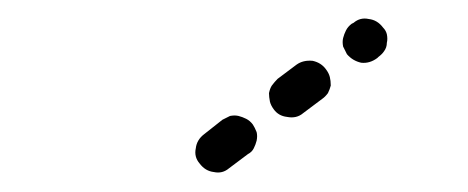

<svg xmlns="http://www.w3.org/2000/svg" viewBox="-20 -666 492 202"><path d="M250 -518Q251 -523 250 -527Q248 -532 246 -535Q243 -539 239 -541Q235 -543 231 -544Q227 -545 222 -544Q218 -542 214 -540L195 -525Q187 -519 186 -510Q184 -501 190 -494Q196 -486 205 -485Q214 -483 221 -489L241 -504Q245 -506 247 -510Q249 -514 250 -518ZM328 -576Q328 -581 327 -585Q326 -589 323 -593Q318 -600 309 -602Q299 -603 292 -598L272 -583Q269 -580 266 -576Q264 -573 263 -568Q263 -564 264 -559Q265 -555 268 -551Q273 -544 282 -543Q292 -541 299 -547L319 -562Q322 -564 325 -568Q327 -572 328 -576ZM387 -621Q388 -625 387 -630Q386 -634 383 -637Q377 -645 368 -646Q359 -648 352 -642L350 -641Q346 -638 344 -634Q342 -630 341 -626Q340 -622 341 -617Q343 -613 345 -609Q351 -602 360 -600Q369 -599 377 -605L378 -606Q382 -609 384 -612Q387 -616 387 -621Z"/></svg>

Font: FRB American Cursive Guidelines Dashed Extrabold
Style: Bold Italic
Weight: 800
Italic angle: -25°
Version: Version 2.0;Modular Font Editor K font №1